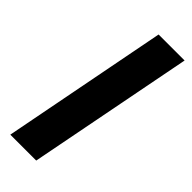

<svg xmlns="http://www.w3.org/2000/svg" viewBox="-228 -720 752 752"><g transform="rotate(45 147.5 -344.0)"><path d="M294.9 -688 161.1 0H17.6L150.9 -688Z"/></g></svg>

Font: Arimo
Style: Bold Italic
Weight: 700
Italic angle: -12°
Designer: Steve Matteson
Foundry: Monotype Imaging Inc.
Version: Version 1.33